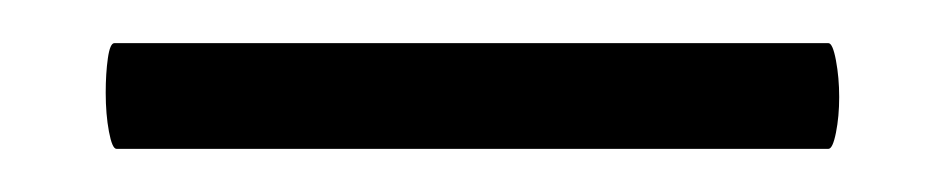

<svg xmlns="http://www.w3.org/2000/svg" viewBox="-20 12 438 89"><path d="M29 55Q29 46 30 39Q31 32 33 32H364Q366 32 367.5 40Q369 48 369 57Q369 66 367.5 73.5Q366 81 364 81H34Q32 81 30.5 73Q29 65 29 55Z"/></svg>

Font: Cormorant SC
Style: Bold
Weight: 700
Designer: Christian Thalmann (Catharsis Fonts)
Foundry: Catharsis Fonts
Version: Version 4.000